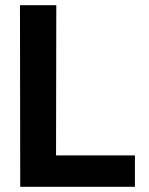

<svg xmlns="http://www.w3.org/2000/svg" viewBox="-20 -720 573 740"><path d="M196 -121 197 -700H57L58 0H500V-121Z"/></svg>

Font: Be Vietnam
Style: Bold
Weight: 700
Designer: Gabriel Lam
Foundry: TypeRant
Version: Version 4.000